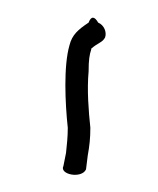

<svg xmlns="http://www.w3.org/2000/svg" viewBox="-20 -134 182 221"><path d="M53 57C48 67 74 72 79 61L81 45C83 34 84 25 84 13C82 -6 80 -30 82 -52C82 -65 83 -71 85 -77V-78C93 -85 98 -85 101 -91C103 -97 100 -105 93 -108C89 -115 85 -116 82 -108C70 -100 63 -94 60 -82C53 -58 55 -15 58 13V14C58 23 57 33 56 42ZM79 61V62ZM82 -51V-52Z"/></svg>

Font: Stray Cat
Style: LtExt
Weight: 300
Version: Version 1.0